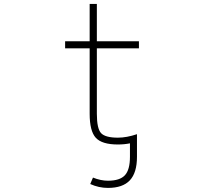

<svg xmlns="http://www.w3.org/2000/svg" viewBox="-20 -713 1040 963"><path d="M676.8 -470.7H465.8V-142.6Q465.8 -67.4 487.3 -44.9Q508.8 -22.5 571.3 -22.5Q615.2 -22.5 667 -40V-15.6V-8.8V73.2Q667 153.3 631.3 191.4Q595.7 229.5 521.5 229.5Q475.6 229.5 432.6 210L446.3 177.7Q485.4 193.4 521.5 193.4Q581.1 193.4 606.4 166Q631.8 138.7 631.8 73.2V5.9Q603.5 11.7 571.3 11.7Q491.2 11.7 460.4 -22Q429.7 -55.7 429.7 -142.6V-470.7H306.6V-505.9H429.7V-693.4H465.8V-505.9H676.8Z"/></svg>

Font: Gen Shin Gothic Monospace ExtraLight
Style: Regular
Weight: 200
Designer: [Source Han Sans]
Ryoko NISHIZUKA  (kana & ideographs); Paul D. Hunt (Latin, Greek & Cyrillic); Wenlong ZHANG  (bopomofo
Version: Version 1.002.20150607